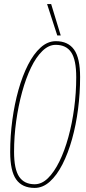

<svg xmlns="http://www.w3.org/2000/svg" viewBox="-20 -912 421 942"><path d="M150 10Q89 10 59.5 -31.5Q30 -73 30 -166Q30 -245 40.5 -323Q51 -401 70.5 -470.5Q90 -540 117.5 -594Q145 -648 179.5 -679Q214 -710 254 -710Q314 -710 343.5 -668.5Q373 -627 373 -534Q373 -455 363 -377Q353 -299 333.5 -229.5Q314 -160 286.5 -106Q259 -52 224.5 -21Q190 10 150 10ZM150 -8Q185 -8 215.5 -38Q246 -68 271.5 -120Q297 -172 315.5 -239.5Q334 -307 344 -382Q354 -457 354 -533Q354 -618 329.5 -655Q305 -692 253 -692Q219 -692 188 -662Q157 -632 132 -580Q107 -528 88.5 -460.5Q70 -393 59.5 -318Q49 -243 49 -167Q49 -82 74 -45Q99 -8 150 -8ZM261 -738 211 -892H231L278 -738Z"/></svg>

Font: Georama Condensed Thin
Style: Italic
Weight: 100
Width: 3
Italic angle: -9°
Designer: Jean-Baptiste Levee
Foundry: Production Type
Version: Version 1.000